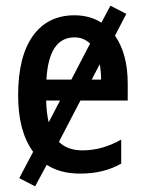

<svg xmlns="http://www.w3.org/2000/svg" viewBox="-20 -603 513 678"><path d="M104 55 48 26 97 -67Q44 -139 44 -266Q44 -403 96 -476Q148 -549 243 -549Q297 -549 338 -523L370 -583L426 -554L386 -477Q431 -413 431 -308V-248H264L188 -102Q219 -72 271 -72Q341 -72 408 -110V-25Q375 -7 340 1.5Q305 10 262 10Q193 10 145 -21ZM243 -471Q152 -471 144 -322H232L298 -449Q276 -471 243 -471ZM337 -322Q337 -351 332 -376L304 -322ZM143 -248Q144 -204 152 -171L192 -248Z"/></svg>

Font: Noto Sans Condensed Medium
Style: Regular
Weight: 500
Width: 3
Designer: Monotype Design Team
Foundry: Monotype Imaging Inc.
Version: Version 2.013; ttfautohint (v1.8.4.7-5d5b)